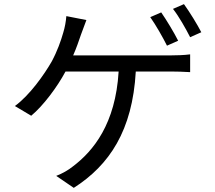

<svg xmlns="http://www.w3.org/2000/svg" viewBox="-20 -850 1040 929"><path d="M760 -790 707 -767C734 -729 768 -669 788 -629L842 -653C822 -693 785 -754 760 -790ZM870 -830 817 -807C846 -770 878 -713 900 -670L954 -694C935 -731 897 -793 870 -830ZM398 -753 301 -772C299 -746 294 -718 286 -692C275 -653 257 -602 230 -552C195 -491 124 -389 52 -337L131 -290C189 -338 257 -429 297 -504H554C539 -250 431 -119 333 -45C311 -27 281 -10 252 1L337 59C509 -51 621 -218 637 -504H807C830 -504 869 -503 900 -501V-587C871 -583 831 -582 807 -582H334C350 -618 362 -654 372 -683C379 -703 389 -730 398 -753Z"/></svg>

Font: Microsoft YaHei
Style: Regular
Weight: 400
Designer: Ryoko NISHIZUKA 西塚涼子 (kana, bopomofo & ideographs); Paul D. Hunt (Latin, Greek & Cyrillic); Sandoll Communications 산돌커뮤니
Foundry: Adobe
Version: Version 2.001;hotconv 1.0.111;makeotfexe 2.5.65597